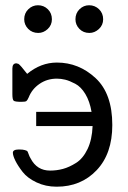

<svg xmlns="http://www.w3.org/2000/svg" viewBox="-20 -703 484 728"><path d="M26.9 -346.2V-442.9Q26.9 -462.9 42 -462.9Q43.9 -462.9 49.8 -460.9Q56.6 -457 83 -422.9Q134.8 -465.8 195.8 -465.8Q278.8 -465.8 342.3 -407Q405.8 -348.1 405.8 -229Q405.8 -120.1 346.4 -57.6Q287.1 4.9 194.8 4.9Q152.8 4.9 118.4 -11.5Q84 -27.8 65.9 -51Q47.9 -74.2 38.3 -93.5Q28.8 -112.8 28.8 -124Q28.8 -136.2 51.8 -136.2Q66.9 -136.2 74 -134Q81.1 -131.8 83 -130.4Q85 -128.9 88.4 -118.9Q91.8 -108.9 96.2 -102.1Q120.1 -56.2 169.9 -56.2Q194.8 -56.2 218.5 -62.5Q242.2 -68.8 268.6 -85.4Q294.9 -102.1 312 -137.9Q329.1 -173.8 331.1 -225.1H117.2V-278.8H327.1Q320.3 -318.8 303.7 -346.4Q287.1 -374 265.1 -385.5Q243.2 -397 227.1 -400.9Q210.9 -404.8 195.8 -404.8Q158.7 -404.8 129.9 -385Q101.1 -365.2 88.9 -334Q84 -322.8 80.1 -319.8Q76.2 -316.9 61 -316.9Q37.1 -316.9 32 -321Q26.9 -325.2 26.9 -346.2ZM71.8 -629.9Q71.8 -652.8 87.4 -668Q103 -683.1 124 -683.1Q146 -683.1 161.4 -668Q176.8 -652.8 176.8 -629.9Q176.8 -607.9 160.9 -593Q145 -578.1 125 -578.1Q102.1 -578.1 86.9 -593.5Q71.8 -608.9 71.8 -629.9ZM266.1 -629.9Q266.1 -652.8 281.5 -668Q296.9 -683.1 317.9 -683.1Q339.8 -683.1 355.5 -668Q371.1 -652.8 371.1 -629.9Q371.1 -607.9 355 -593Q338.9 -578.1 318.8 -578.1Q295.9 -578.1 281 -593.5Q266.1 -608.9 266.1 -629.9Z"/></svg>

Font: CMU Concrete
Style: Roman
Weight: 500
Version: Version 0.7.0